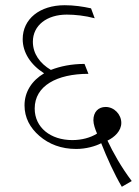

<svg xmlns="http://www.w3.org/2000/svg" viewBox="-20 -648 533 736"><path d="M447 68 485 46C445 -7 413 -64 392 -109C419 -122 445 -146 445 -177C445 -209 418 -238 385 -238C357 -238 338 -219 338 -187C338 -172 345 -152 352 -136C327 -120 293 -111 257 -111C174 -111 113 -159 113 -232C113 -319 198 -365 319 -365L304 -403C254 -403 211 -394 175 -380C133 -405 106 -442 106 -488C106 -551 160 -592 236 -592C267 -592 306 -588 343 -578L329 -616C298 -623 263 -628 228 -628C132 -628 67 -575 67 -498C67 -447 97 -400 149 -367C102 -339 74 -296 74 -244C74 -197 95 -158 131 -127C168 -95 215 -77 272 -77C309 -77 345 -87 368 -99C390 -43 418 19 447 68Z"/></svg>

Font: Noto Serif Devanagari ExtraLight
Style: Regular
Weight: 200
Designer: Universal Thirst, Indian Type Foundry and the Monotype Design Team
Foundry: Monotype Imaging Inc.
Version: Version 2.004